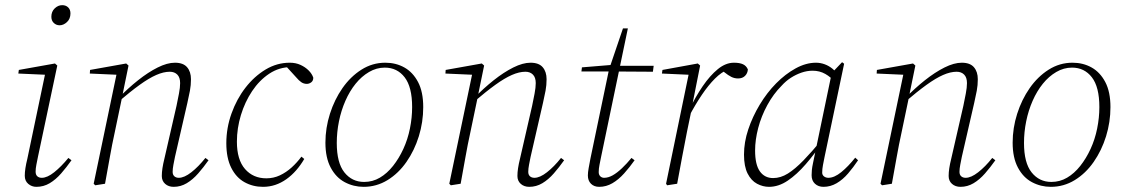

<svg xmlns="http://www.w3.org/2000/svg" viewBox="-20 -712 4359 744"><path d="M76 -31Q76 -44 78.5 -60.5Q81 -77 86 -97L156 -431L164 -422L51 -427L53 -441L193 -466L202 -458L127 -104Q124 -89 121 -74Q118 -59 118 -47Q118 -35 124.5 -29Q131 -23 142 -23Q163 -23 190 -44.5Q217 -66 245 -100L257 -91Q238 -64 217 -40Q196 -16 172.5 -2Q149 12 121 12Q103 12 89.5 0.5Q76 -11 76 -31ZM211 -614Q198 -614 188.5 -623Q179 -632 179 -647Q179 -667 192 -679.5Q205 -692 221 -692Q235 -692 244 -683.5Q253 -675 253 -660Q253 -639 239.5 -626.5Q226 -614 211 -614Z M349 6 343 0 433 -431 441 -422 328 -427 329 -441 469 -466 478 -458 454 -341 453 -335 425 -201Q414 -151 405.5 -102.5Q397 -54 387 0ZM653 12Q633 12 620 0.5Q607 -11 607 -30Q607 -44 609.5 -60.5Q612 -77 617 -97L664 -302Q669 -326 673.5 -349.5Q678 -373 678 -390Q678 -412 667 -423Q656 -434 638 -434Q614 -434 585.5 -421.5Q557 -409 521 -383Q485 -357 437 -316L435 -332H439Q476 -370 515 -401Q554 -432 591 -450.5Q628 -469 658 -469Q690 -469 705 -451.5Q720 -434 720 -405Q720 -382 716 -360.5Q712 -339 706 -313L658 -104Q655 -89 652 -73.5Q649 -58 649 -46Q649 -35 655.5 -29Q662 -23 673 -23Q694 -23 721.5 -44.5Q749 -66 776 -100L788 -91Q769 -64 748 -40Q727 -16 703.5 -2Q680 12 653 12Z M999 12Q960 12 927.5 -6Q895 -24 876 -62Q857 -100 857 -157Q857 -216 877 -272Q897 -328 931 -372Q965 -416 1009 -442.5Q1053 -469 1103 -469Q1126 -469 1144.5 -460.5Q1163 -452 1176 -439Q1189 -426 1194 -411Q1194 -399 1186 -393Q1178 -387 1169 -387Q1157 -387 1147.5 -393.5Q1138 -400 1128 -412L1086 -458H1115V-452H1108Q1062 -452 1023.5 -426.5Q985 -401 957 -359Q929 -317 913.5 -266Q898 -215 898 -163Q898 -93 929.5 -57Q961 -21 1012 -21Q1040 -21 1064.5 -32.5Q1089 -44 1110 -63Q1131 -82 1148 -105L1159 -96Q1145 -72 1127.5 -52Q1110 -32 1089.5 -17.5Q1069 -3 1046.5 4.5Q1024 12 999 12Z M1389 12Q1350 12 1316 -6Q1282 -24 1261.5 -62.5Q1241 -101 1241 -159Q1241 -216 1258.5 -271Q1276 -326 1307 -370.5Q1338 -415 1380.5 -442Q1423 -469 1473 -469Q1514 -469 1547 -450.5Q1580 -432 1600 -394Q1620 -356 1620 -297Q1620 -239 1603 -184Q1586 -129 1555 -84.5Q1524 -40 1481.5 -14Q1439 12 1389 12ZM1391 -7Q1424 -7 1452 -23.5Q1480 -40 1503 -69Q1526 -98 1543 -135Q1560 -172 1568.5 -214Q1577 -256 1577 -297Q1577 -375 1548 -412.5Q1519 -450 1471 -450Q1439 -450 1410 -433Q1381 -416 1358 -387.5Q1335 -359 1318.5 -321.5Q1302 -284 1293.5 -242Q1285 -200 1285 -158Q1285 -81 1314.5 -44Q1344 -7 1391 -7Z M1727 6 1721 0 1811 -431 1819 -422 1706 -427 1707 -441 1847 -466 1856 -458 1832 -341 1831 -335 1803 -201Q1792 -151 1783.5 -102.5Q1775 -54 1765 0ZM2031 12Q2011 12 1998 0.5Q1985 -11 1985 -30Q1985 -44 1987.5 -60.5Q1990 -77 1995 -97L2042 -302Q2047 -326 2051.5 -349.5Q2056 -373 2056 -390Q2056 -412 2045 -423Q2034 -434 2016 -434Q1992 -434 1963.5 -421.5Q1935 -409 1899 -383Q1863 -357 1815 -316L1813 -332H1817Q1854 -370 1893 -401Q1932 -432 1969 -450.5Q2006 -469 2036 -469Q2068 -469 2083 -451.5Q2098 -434 2098 -405Q2098 -382 2094 -360.5Q2090 -339 2084 -313L2036 -104Q2033 -89 2030 -73.5Q2027 -58 2027 -46Q2027 -35 2033.5 -29Q2040 -23 2051 -23Q2072 -23 2099.5 -44.5Q2127 -66 2154 -100L2166 -91Q2147 -64 2126 -40Q2105 -16 2081.5 -2Q2058 12 2031 12Z M2233 -435 2235 -451 2357 -461V-457H2513L2510 -434L2357 -435H2355ZM2302 12Q2282 12 2270 0Q2258 -12 2258 -32Q2258 -44 2261 -60.5Q2264 -77 2268 -98L2340 -443L2394 -602H2413L2309 -103Q2306 -88 2303 -73Q2300 -58 2300 -45Q2300 -35 2306 -29Q2312 -23 2321 -23Q2337 -23 2354 -32.5Q2371 -42 2390 -60Q2409 -78 2427 -100L2439 -91Q2420 -64 2398.5 -40Q2377 -16 2353 -2Q2329 12 2302 12Z M2650 -261 2644 -287H2651Q2675 -337 2703 -378Q2731 -419 2761.5 -444Q2792 -469 2824 -469Q2846 -469 2859 -463Q2872 -457 2878 -443Q2877 -428 2867 -418Q2857 -408 2840 -408Q2826 -408 2814 -414Q2802 -420 2787 -432L2774 -443L2802 -449V-443Q2776 -433 2750.5 -407.5Q2725 -382 2700 -345Q2675 -308 2650 -261ZM2561 0 2650 -431 2657 -422 2545 -427 2547 -441 2684 -466 2693 -458 2661 -297 2660 -288 2642 -201Q2632 -151 2623 -102.5Q2614 -54 2604 0L2565 6Z M2960 12Q2936 12 2913.5 0Q2891 -12 2877 -39.5Q2863 -67 2863 -113Q2863 -161 2879.5 -210.5Q2896 -260 2924 -306.5Q2952 -353 2987.5 -389Q3023 -425 3063 -447Q3103 -469 3142 -469Q3159 -469 3175.5 -463Q3192 -457 3206 -445.5Q3220 -434 3229 -418L3214 -395Q3200 -413 3178 -425.5Q3156 -438 3129 -438Q3107 -438 3085.5 -430.5Q3064 -423 3044.5 -410.5Q3025 -398 3008 -379Q2977 -348 2953.5 -305Q2930 -262 2918 -216Q2906 -170 2906 -129Q2906 -74 2924.5 -48Q2943 -22 2976 -22Q3005 -22 3033 -39.5Q3061 -57 3093.5 -90.5Q3126 -124 3164 -170L3171 -163H3169Q3137 -116 3102.5 -76Q3068 -36 3032.5 -12Q2997 12 2960 12ZM3171 12Q3151 12 3138 0Q3125 -12 3125 -33Q3125 -43 3126 -53.5Q3127 -64 3130.5 -80.5Q3134 -97 3140 -126L3141 -131L3203 -429L3206 -432L3243 -471L3251 -465L3175 -103Q3172 -88 3169 -72.5Q3166 -57 3166 -43Q3166 -34 3173 -28.5Q3180 -23 3190 -23Q3213 -23 3240 -45Q3267 -67 3294 -101L3305 -91Q3287 -64 3266.5 -40Q3246 -16 3222 -2Q3198 12 3171 12Z M3398 6 3392 0 3482 -431 3490 -422 3377 -427 3378 -441 3518 -466 3527 -458 3503 -341 3502 -335 3474 -201Q3463 -151 3454.5 -102.5Q3446 -54 3436 0ZM3702 12Q3682 12 3669 0.5Q3656 -11 3656 -30Q3656 -44 3658.5 -60.5Q3661 -77 3666 -97L3713 -302Q3718 -326 3722.5 -349.5Q3727 -373 3727 -390Q3727 -412 3716 -423Q3705 -434 3687 -434Q3663 -434 3634.5 -421.5Q3606 -409 3570 -383Q3534 -357 3486 -316L3484 -332H3488Q3525 -370 3564 -401Q3603 -432 3640 -450.5Q3677 -469 3707 -469Q3739 -469 3754 -451.5Q3769 -434 3769 -405Q3769 -382 3765 -360.5Q3761 -339 3755 -313L3707 -104Q3704 -89 3701 -73.5Q3698 -58 3698 -46Q3698 -35 3704.5 -29Q3711 -23 3722 -23Q3743 -23 3770.5 -44.5Q3798 -66 3825 -100L3837 -91Q3818 -64 3797 -40Q3776 -16 3752.5 -2Q3729 12 3702 12Z M4052 12Q4013 12 3979 -6Q3945 -24 3924.5 -62.5Q3904 -101 3904 -159Q3904 -216 3921.5 -271Q3939 -326 3970 -370.5Q4001 -415 4043.5 -442Q4086 -469 4136 -469Q4177 -469 4210 -450.5Q4243 -432 4263 -394Q4283 -356 4283 -297Q4283 -239 4266 -184Q4249 -129 4218 -84.5Q4187 -40 4144.5 -14Q4102 12 4052 12ZM4054 -7Q4087 -7 4115 -23.5Q4143 -40 4166 -69Q4189 -98 4206 -135Q4223 -172 4231.5 -214Q4240 -256 4240 -297Q4240 -375 4211 -412.5Q4182 -450 4134 -450Q4102 -450 4073 -433Q4044 -416 4021 -387.5Q3998 -359 3981.5 -321.5Q3965 -284 3956.5 -242Q3948 -200 3948 -158Q3948 -81 3977.5 -44Q4007 -7 4054 -7Z"/></svg>

Font: Source Serif 4 48pt Light
Style: Italic
Weight: 300
Italic angle: -12°
Designer: Frank Grießhammer
Foundry: Adobe Systems Incorporated
Version: Version 4.004;hotconv 1.0.116;makeotfexe 2.5.65601